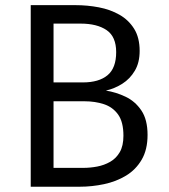

<svg xmlns="http://www.w3.org/2000/svg" viewBox="-20 -708 640 728"><path d="M448 -193.5Q448 -245.5 427.8 -273.8Q407.5 -302 374 -313Q340.5 -324 300.5 -324H183V-71.5H296.5Q322 -71.5 348.5 -76.5Q375 -81.5 397.8 -94.5Q420.5 -107.5 434.2 -131.2Q448 -155 448 -193.5ZM420.5 -510.5Q420.5 -569 384.2 -593.8Q348 -618.5 285.5 -618.5H183V-395.5H294Q355 -395.5 387.8 -422.8Q420.5 -450 420.5 -510.5ZM539.5 -196.5Q539.5 -140.5 517.2 -102.5Q495 -64.5 457.8 -42Q420.5 -19.5 374.8 -9.8Q329 0 281.5 0H96.5V-688.5H266Q311.5 -688.5 354.8 -680.2Q398 -672 432.8 -652.2Q467.5 -632.5 488.5 -599Q509.5 -565.5 509.5 -515Q509.5 -470.5 491.2 -439.8Q473 -409 443.8 -390.5Q414.5 -372 381.5 -364.5Q420 -358.5 456.2 -341.2Q492.5 -324 516 -289.2Q539.5 -254.5 539.5 -196.5Z"/></svg>

Font: Fast_Mono
Style: Regular
Weight: 400
Monospace: yes
Designer: Carrois Corporate, Edenspiekermann AG, Nikita Prokopov
Foundry: Carrois Corporate, Edenspiekermann AG, Nikita Prokopov
Version: Version 5.002